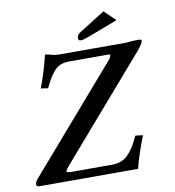

<svg xmlns="http://www.w3.org/2000/svg" viewBox="-89 -903 894 982"><g transform="rotate(-10 357.5 -412.0)"><path d="M514.2 -824.2 571.8 -768.1 418.9 -710Q388.2 -697.8 374 -698.2Q361.8 -698.2 361.8 -710Q361.8 -710 361.8 -712.9Q363.8 -730 377 -737.8ZM548.8 0H37.1Q28.3 0 24.2 -3.4Q20 -6.8 21 -15.1Q24.9 -29.3 33.2 -38.1L502 -579.1Q514.6 -600.1 503.9 -602.1H297.9Q272 -602.1 252.4 -594.5Q232.9 -586.9 217.5 -568.8Q202.1 -550.8 192.1 -533.9Q182.1 -517.1 167 -485.8L129.9 -491.2Q162.1 -577.1 181.2 -658.2Q195.3 -657.2 213.1 -651.6Q231 -646 256.8 -646H599.1Q640.1 -649.9 660.2 -649.9Q673.3 -649.9 677.2 -647.9Q681.2 -646 680.2 -640.1Q677.2 -625 647.9 -590.8L198.2 -71.8Q189.5 -60.5 186.8 -55.7Q184.1 -50.8 188.5 -47.4Q192.9 -43.9 208 -43.9H421.9Q472.7 -43.9 504.9 -75.9Q537.1 -107.9 564 -169.9L603 -165Q563 -62 548.8 0Z"/></g></svg>

Font: Linux Libertine O
Style: Semibold Italic
Weight: 600
Italic angle: -11.5°
Designer: Philipp H. Poll
Foundry: Philipp H. Poll
Version: Version 5.1.2